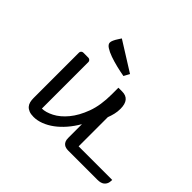

<svg xmlns="http://www.w3.org/2000/svg" viewBox="-170 -1042 1297 1297"><g transform="rotate(45 478.5 -393.5)"><path d="M280 -75Q316 -75 362 -98.5Q408 -122 449 -171.5Q490 -221 518 -296.5Q546 -372 546 -477V-540H582Q657 -540 657 -449Q657 -422 651 -397Q645 -372 636 -349V-70H957Q957 -48 951 -34.5Q945 -21 935 -13.5Q925 -6 912.5 -3Q900 0 887 0H607Q596 0 585 -2.5Q574 -5 565.5 -11.5Q557 -18 551.5 -29.5Q546 -41 546 -60V-192Q520 -147 488.5 -110.5Q457 -74 422.5 -48.5Q388 -23 351.5 -9Q315 5 280 5Q254 5 236.5 -2Q219 -9 208.5 -21Q198 -33 194 -49.5Q190 -66 190 -85V-520Q190 -528 196 -534Q202 -540 210 -540H259Q267 -540 273.5 -534Q280 -528 280 -520ZM514 -620Q479 -626 440 -635.5Q401 -645 367 -657Q333 -669 311 -683.5Q289 -698 289 -715Q289 -734 314 -772L327 -792L536 -661Z"/></g></svg>

Font: Warnes
Style: Regular
Weight: 400
Designer: Eduardo Rodriguez Tunni
Foundry: Eduardo Rodriguez Tunni
Version: Version 1.001